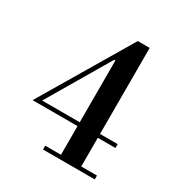

<svg xmlns="http://www.w3.org/2000/svg" viewBox="-163 -825 907 951"><g transform="rotate(30 290.0 -350.0)"><path d="M353 -700H421V-208H522V-186H421V-22H511V0H215V-22H305V-186H48ZM298 -561 90 -208H305V-561Z"/></g></svg>

Font: EIisabethische
Style: Book
Weight: 400
Designer: Salychow
Version: Version 1.3